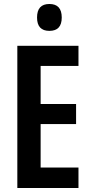

<svg xmlns="http://www.w3.org/2000/svg" viewBox="-20 -944 458 964"><path d="M374 0H67V-714H374V-613H184V-422H362V-321H184V-103H374ZM228 -924Q290 -924 290 -856Q290 -789 228 -789Q166 -789 166 -856Q166 -924 228 -924Z"/></svg>

Font: Noto Sans Arabic ExtCond SemBd
Style: Regular
Weight: 600
Width: 2
Designer: Monotype Design Team, Nadine Chahine, Nizar Qandah and Khaled Hosny
Foundry: Monotype Imaging Inc.
Version: Version 2.012; ttfautohint (v1.8.4.7-5d5b)